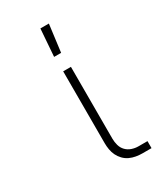

<svg xmlns="http://www.w3.org/2000/svg" viewBox="-188 -825 775 902"><g transform="rotate(-30 200.0 -374.0)"><path d="M358 0H309Q292 0 274.5 -3Q257 -6 241 -13.5Q225 -21 212.5 -34Q200 -47 192.5 -62.5Q185 -78 182 -95.5Q179 -113 179 -130V-520H221V-130Q221 -112 226 -94Q231 -76 243.5 -63Q256 -50 273.5 -44Q291 -38 309 -38H358ZM176 -600 187 -748H233L214 -600Z"/></g></svg>

Font: Iosevka Aile Extralight
Style: Regular
Weight: 200
Designer: Belleve Invis
Foundry: Belleve Invis
Version: Version 31.1.0; ttfautohint (v1.8.4)